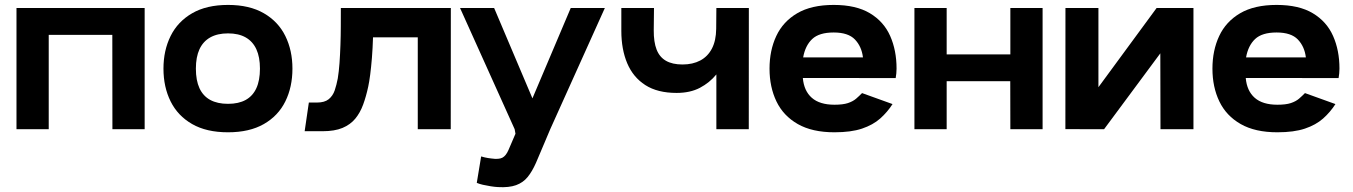

<svg xmlns="http://www.w3.org/2000/svg" viewBox="-20 -533 5581 792"><path d="M181 0H48V-500H576.7V0H443.7L443.3 -389.3H181Z M920.5 12.7Q831.7 12.7 772.5 -21.3Q713.3 -55.3 683.8 -114.7Q654.3 -174 654.3 -250Q654.3 -325 683.8 -384.5Q713.3 -444 772.6 -478.3Q831.9 -512.7 920.7 -512.7Q1009.1 -512.7 1068.4 -478.3Q1127.7 -444 1157 -384.5Q1186.3 -325 1186.3 -250Q1186.3 -174 1157 -114.7Q1127.7 -55.3 1068.4 -21.3Q1009.1 12.7 920.5 12.7ZM920.6 -104.7Q964.3 -104.7 993.5 -120.8Q1022.7 -137 1037.5 -169.2Q1052.3 -201.3 1052.3 -250Q1052.3 -297.7 1037.5 -329.8Q1022.7 -362 993.4 -378.7Q964.1 -395.3 920.6 -395.3Q877 -395.3 847.3 -378.7Q817.7 -362 802.8 -329.8Q788 -297.7 788 -250Q788 -201.3 802.8 -169.2Q817.7 -137 847.2 -120.8Q876.8 -104.7 920.6 -104.7Z M1839.7 -500 1839.3 0H1703.3V-379H1518.7Q1517.3 -334 1514.2 -294.7Q1511 -255.3 1507 -224.8Q1503 -194.3 1499 -176Q1490.3 -135.3 1478 -101.7Q1465.7 -68 1445.5 -43.5Q1425.3 -19 1392.8 -5.3Q1360.3 8.3 1310.3 8.3H1236.7L1254 -110H1287.3Q1319 -110 1336 -123.8Q1353 -137.7 1360.7 -160.3Q1368.3 -183 1373.3 -209.3Q1378 -238 1380.5 -273.3Q1383 -308.7 1384.3 -347.3Q1385.7 -386 1385.8 -425Q1386 -464 1386 -500Z M2475 -500 2249.7 0 2227 53.7Q2207 102.3 2191 138.5Q2175 174.7 2156.3 197.5Q2137.7 220.3 2108.7 230.8Q2079.7 241.3 2034 238.7Q2020.7 238 2003.8 235.3Q1987 232.7 1971.8 229.2Q1956.7 225.7 1946.7 221.3L1964.7 112.3Q1966.7 113.3 1979.8 116.3Q1993 119.3 2006.3 120.7Q2037.7 125.3 2052.3 117.5Q2067 109.7 2077.3 86.2Q2087.7 62.7 2106.3 18.7L2103 0L1877.7 -500H2018.3L2176.3 -127.3L2334.3 -500Z M2935 -500H3069L3068.7 0H2935V-226Q2907.3 -192 2867.2 -170.8Q2827 -149.7 2771 -149.7Q2692.3 -149.7 2642 -182Q2591.7 -214.3 2567.3 -272Q2543 -329.7 2543 -405.7V-500H2677.7L2676.7 -408.7Q2676.3 -359.7 2688.5 -328.5Q2700.7 -297.3 2727.2 -282.2Q2753.7 -267 2795.3 -267Q2837.7 -267 2868.7 -283.5Q2899.7 -300 2916.7 -332.7Q2933.7 -365.3 2934.3 -414Z M3674.7 -211 3291.7 -211.3Q3296.3 -158 3328.8 -129.5Q3361.3 -101 3422.3 -101Q3457 -101 3477.7 -107.8Q3498.3 -114.7 3511.3 -125.8Q3524.3 -137 3536 -149L3661.7 -103.7Q3640.3 -70.3 3610.7 -44Q3581 -17.7 3535.8 -2.5Q3490.7 12.7 3422.3 12.7Q3330.3 12.7 3270.8 -21.3Q3211.3 -55.3 3182.8 -114.7Q3154.3 -174 3154.3 -250Q3154.3 -325 3182.2 -384.5Q3210 -444 3268.5 -478.3Q3327 -512.7 3419 -512.7Q3511.3 -512.7 3568.5 -478.3Q3625.7 -444 3652 -384.5Q3678.3 -325 3678.3 -250Q3678.3 -239.3 3677.3 -230.2Q3676.3 -221 3674.7 -211ZM3293 -296.3H3539.7Q3534.3 -341 3506.7 -370Q3479 -399 3419 -399Q3359 -399 3330.3 -372Q3301.7 -345 3293 -296.3Z M3885 0H3752V-500H3885V-308.7H4147.7V-500H4280.7V0H4147.7L4147.3 -198H3885Z M4375 -500H4511V-173.3L4751 -500H4903V0H4767L4766.3 -313L4534.3 0L4374.7 -0.3Z M5501.7 -211 5118.7 -211.3Q5123.3 -158 5155.8 -129.5Q5188.3 -101 5249.3 -101Q5284 -101 5304.7 -107.8Q5325.3 -114.7 5338.3 -125.8Q5351.3 -137 5363 -149L5488.7 -103.7Q5467.3 -70.3 5437.7 -44Q5408 -17.7 5362.8 -2.5Q5317.7 12.7 5249.3 12.7Q5157.3 12.7 5097.8 -21.3Q5038.3 -55.3 5009.8 -114.7Q4981.3 -174 4981.3 -250Q4981.3 -325 5009.2 -384.5Q5037 -444 5095.5 -478.3Q5154 -512.7 5246 -512.7Q5338.3 -512.7 5395.5 -478.3Q5452.7 -444 5479 -384.5Q5505.3 -325 5505.3 -250Q5505.3 -239.3 5504.3 -230.2Q5503.3 -221 5501.7 -211ZM5120 -296.3H5366.7Q5361.3 -341 5333.7 -370Q5306 -399 5246 -399Q5186 -399 5157.3 -372Q5128.7 -345 5120 -296.3Z"/></svg>

Font: Nata Sans
Style: Regular
Weight: 400
Designer: Daniel Uzquiano Cruz
Version: Version 1.001